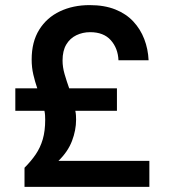

<svg xmlns="http://www.w3.org/2000/svg" viewBox="-20 -732 661 752"><path d="M76 0V-75Q102 -101 120 -127.5Q138 -154 147.5 -186.5Q157 -219 157 -263Q157 -271 156.5 -280Q156 -289 154 -298H40V-386H126Q117 -412 110.5 -440Q104 -468 104 -499Q104 -568 133.5 -615.5Q163 -663 214.5 -687.5Q266 -712 331 -712Q389 -712 431.5 -695Q474 -678 502 -648Q530 -618 545 -579Q560 -540 562 -496H444Q442 -543 414 -574.5Q386 -606 333 -606Q304 -606 279 -594Q254 -582 239.5 -557.5Q225 -533 225 -495Q225 -469 233 -441.5Q241 -414 251 -386H438V-298H275Q277 -289 277.5 -280Q278 -271 278 -263Q278 -222 262 -180Q246 -138 209 -102H565V0Z"/></svg>

Font: Rethink Sans
Style: Bold
Weight: 700
Designer: The Rethink Sans project authors (Hans Thiessen). DM Sans designed by Colophon Foundry.
Foundry: Rethink Communications LLC
Version: Version 1.001